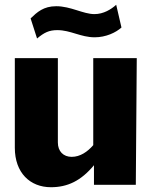

<svg xmlns="http://www.w3.org/2000/svg" viewBox="-20 -773 637 803"><path d="M280 -117C245 -117 222 -140 222 -177V-530H42V-155C42 -50 106 10 193 10C263 10 319 -17 373 -82V0H548L552 -530H370V-166C346 -138 315 -117 280 -117ZM488 -658 466 -753C445 -734 413 -714 375 -714C328 -714 276 -747 215 -747C162 -747 135 -722 108 -696L135 -612C165 -637 185 -647 220 -647C275 -647 318 -617 376 -617C423 -617 465 -637 488 -658Z"/></svg>

Font: Bisquit Text
Style: Bold
Weight: 800
Version: Version 1.004;Glyphs 3.2.3 (3260)